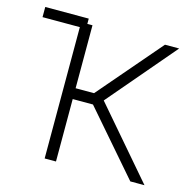

<svg xmlns="http://www.w3.org/2000/svg" viewBox="-85 -619 693 702"><g transform="rotate(15 261.5 -268.0)"><path d="M2.4 -497.1V-535.6H167V-515.6H186.5V-277.3H256.3L460.9 -515.6H514.6L297.4 -260.7L521.5 0H467.8L263.2 -236.3H186.5V0H143.6V-497.1Z"/></g></svg>

Font: Inter Display ExtraLight
Style: Regular
Weight: 200
Designer: Rasmus Andersson
Foundry: rsms
Version: Version 4.000;git-a52131595